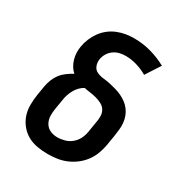

<svg xmlns="http://www.w3.org/2000/svg" viewBox="-175 -871 950 1006"><g transform="rotate(30 300.0 -368.0)"><path d="M256 8Q224 8 192.5 2.5Q161 -3 135 -17.5Q109 -32 89.5 -55.5Q70 -79 60 -108Q50 -137 50 -169Q50 -201 55 -233L65 -293Q69 -314 77 -334Q85 -354 98.5 -371.5Q112 -389 130.5 -402.5Q149 -416 168 -426Q154 -438 144.5 -454Q135 -470 129.5 -488.5Q124 -507 123 -527Q122 -547 126 -568Q130 -592 140 -616Q150 -640 165.5 -661.5Q181 -683 202 -699.5Q223 -716 248 -726Q273 -736 297.5 -740Q322 -744 347 -744Q401 -744 450.5 -730Q500 -716 544 -692L487 -604Q458 -621 424 -631.5Q390 -642 354 -642Q336 -642 317.5 -637.5Q299 -633 283 -621.5Q267 -610 257 -593Q247 -576 244 -558Q241 -537 248.5 -518Q256 -499 274.5 -491Q293 -483 313.5 -481Q334 -479 354 -474.5Q374 -470 393.5 -464.5Q413 -459 430.5 -450.5Q448 -442 463.5 -430.5Q479 -419 490.5 -403.5Q502 -388 509 -369.5Q516 -351 518 -330.5Q520 -310 517.5 -289Q515 -268 512 -247L502 -187Q497 -160 487 -133Q477 -106 459 -82Q441 -58 417 -40Q393 -22 366.5 -11Q340 0 311.5 4Q283 8 256 8ZM256 -93Q278 -93 301 -99.5Q324 -106 342.5 -122Q361 -138 371 -159.5Q381 -181 384 -203L394 -264Q398 -283 397.5 -302.5Q397 -322 387.5 -337.5Q378 -353 361.5 -361.5Q345 -370 327 -375Q309 -380 289.5 -382.5Q270 -385 252 -389Q237 -381 224.5 -368Q212 -355 204 -340Q196 -325 190.5 -309Q185 -293 183 -277L173 -217Q169 -194 170 -171Q171 -148 182 -129.5Q193 -111 213 -102Q233 -93 256 -93Z"/></g></svg>

Font: Iosevka Aile
Style: Bold Italic
Weight: 700
Italic angle: -9°
Designer: Belleve Invis
Foundry: Belleve Invis
Version: Version 28.0.1; ttfautohint (v1.8.4)